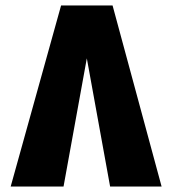

<svg xmlns="http://www.w3.org/2000/svg" viewBox="-20 -681 629 701"><path d="M19 0 203 -661H391L570 0H382L297 -468L212 0Z"/></svg>

Font: Readex Pro
Style: Bold
Weight: 700
Designer: Bonnie Shaver-Troup, Thomas Jockin
Foundry: Lexend
Version: Version 1.203; ttfautohint (v1.8.3)